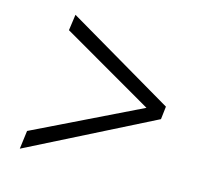

<svg xmlns="http://www.w3.org/2000/svg" viewBox="-87 -696 785 748"><g transform="rotate(15 306.0 -322.0)"><path d="M555.5 -295.5 54 -42 63.5 -116 489.5 -323.5 119.5 -537.5 128.5 -602 561.5 -347.5Z"/></g></svg>

Font: Merriweather 7pt Light
Style: Italic
Weight: 300
Italic angle: -7.8°
Designer: Eben Sorkin
Foundry: Eben Sorkin
Version: Version 2.200;gftools[0.9.31]